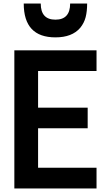

<svg xmlns="http://www.w3.org/2000/svg" viewBox="-20 -1064 605 1084"><path d="M473 -853ZM293 -853Q114 -853 114 -1044H210Q210 -953 293 -953Q376 -953 376 -1044H472Q472 -1000 463.5 -967Q455 -934 433 -907Q387 -853 293 -853ZM525 0H61V-780H525V-663H195V-456H475V-340H195V-117H525Z"/></svg>

Font: Tanohe Sans SemiBold
Style: Regular
Weight: 600
Designer: Village Type and Design LLC & Cristiano Sobral
Foundry: Cooper Hewitt Smithsonian Design Museum
Version: Version 1.00;September 29, 2021;FontCreator 13.0.0.2655 64-b